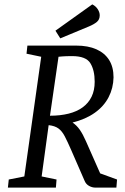

<svg xmlns="http://www.w3.org/2000/svg" viewBox="-20 -856 571 876"><path d="M16 0 20 -37 91 -51 168 -597 101 -611 105 -648H327Q382 -648 420 -631Q458 -614 478 -582Q498 -550 498 -503Q497 -454 475.5 -412.5Q454 -371 412.5 -341.5Q371 -312 311 -297Q330 -284 344 -264Q358 -244 372 -212L437 -65L514 -37L511 0H416Q400 0 386 -8Q372 -16 366 -31L305 -171Q288 -210 275.5 -234Q263 -258 246.5 -270Q230 -282 202 -285L170 -51L238 -37L235 0ZM208 -328Q255 -328 293 -337.5Q331 -347 357.5 -366.5Q384 -386 398 -415Q412 -444 412 -483Q412 -536 392 -568Q372 -600 309 -600Q279 -600 263 -598.5Q247 -597 247 -597ZM255 -681 233 -716 401 -836Q417 -828 426 -814Q435 -800 435 -786Q435 -767 422 -756Q409 -745 385 -735Z"/></svg>

Font: Faustina VF Beta
Style: Italic
Weight: 400
Italic angle: -8°
Designer: Alfonso Garcia
Foundry: Omnibus-Type
Version: Version 1.006